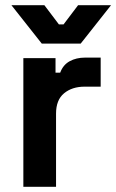

<svg xmlns="http://www.w3.org/2000/svg" viewBox="-20 -720 448 740"><path d="M196 0H70V-496H194V-440H212Q223 -470 248.5 -484Q274 -498 308 -498H368V-386H306Q258 -386 227 -360.5Q196 -335 196 -282ZM291 -552H141L24 -700H151L207 -626H225L281 -700H408Z"/></svg>

Font: Space Grotesk Variable Light
Style: Regular
Weight: 300
Designer: Florian Karsten
Foundry: Florian Karsten
Version: Version 2.000